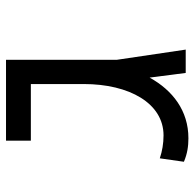

<svg xmlns="http://www.w3.org/2000/svg" viewBox="-24 -602 635 626"><g transform="rotate(-90 293.0 -288.5)"><path d="M155.8 8.8C245.6 8.8 312 -42.5 353.5 -117.7L368.7 0H444.8L411.6 -224.1V-585.9H147.9V-504.9H332.5V-332.5C332.5 -183.6 269.5 -72.3 165 -72.3C138.7 -72.3 113.3 -76.7 90.3 -84.5L79.1 -5.9C105.5 5.4 129.9 8.8 155.8 8.8Z"/></g></svg>

Font: Cascadia Code SemiLight
Style: Regular
Weight: 350
Monospace: yes
Designer: Aaron Bell
Foundry: Saja Typeworks
Version: Version 2404.023